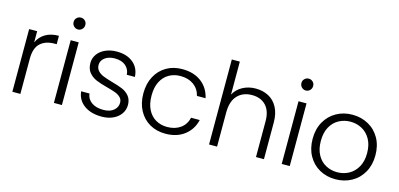

<svg xmlns="http://www.w3.org/2000/svg" viewBox="-68 -1180 3352 1615"><g transform="rotate(15 1608.0 -372.0)"><path d="M80.1 0V-545.9H149.9V-449.2Q172.9 -500 220.5 -528.1Q268.1 -556.2 336.9 -556.2V-482.9H317.9Q241.7 -482.9 195.8 -441.9Q149.9 -400.9 149.9 -305.2V0Z M425.8 -701.2Q425.8 -723.1 440.9 -737.5Q456.1 -752 477.1 -752Q498 -752 512.9 -737.5Q527.8 -723.1 527.8 -701.2Q527.8 -679.2 512.9 -664.1Q498 -648.9 477.1 -648.9Q456.1 -648.9 440.9 -664.1Q425.8 -679.2 425.8 -701.2ZM441.9 0V-545.9H511.7V0Z M638.2 -153.8H710.4Q715.3 -107.9 753.9 -79.3Q792.5 -50.8 857.4 -50.8Q914.6 -50.8 947 -77.9Q979.5 -105 979.5 -145Q979.5 -172.9 961.4 -190.9Q943.4 -209 915.8 -219.5Q888.2 -230 841.3 -242.2Q780.3 -258.3 742.2 -274.2Q704.1 -290 677.7 -321.5Q651.4 -353 651.4 -405.8Q651.4 -445.8 675.3 -480Q699.2 -514.2 743.2 -534.2Q787.1 -554.2 843.3 -554.2Q931.2 -554.2 985.4 -509.5Q1039.6 -464.8 1043.5 -387.2H973.1Q970.2 -435.1 935.8 -464.6Q901.4 -494.1 841.3 -494.1Q788.1 -494.1 755.1 -469Q722.2 -443.8 722.2 -407.2Q722.2 -375 741.7 -354.5Q761.2 -334 790.3 -322.5Q819.3 -311 868.2 -296.9Q927.2 -280.8 962.4 -265.9Q997.6 -251 1022.5 -221.9Q1047.4 -192.9 1048.3 -145Q1048.3 -101.1 1024.4 -66.7Q1000.5 -32.2 957.5 -12.2Q914.6 7.8 858.4 7.8Q764.2 7.8 704.8 -35.6Q645.5 -79.1 638.2 -153.8Z M1147.9 -272.9Q1147.9 -357.9 1182.1 -421.4Q1216.3 -484.9 1276.1 -519.5Q1335.9 -554.2 1413.1 -554.2Q1514.2 -554.2 1579.6 -504.2Q1645 -454.1 1664.1 -368.2H1588.9Q1574.7 -427.2 1528.3 -460.7Q1481.9 -494.1 1413.1 -494.1Q1357.9 -494.1 1314 -469Q1270 -443.8 1244.6 -394.5Q1219.2 -345.2 1219.2 -272.9Q1219.2 -201.2 1244.6 -151.1Q1270 -101.1 1314 -75.9Q1357.9 -50.8 1413.1 -50.8Q1481.9 -50.8 1528.6 -84.5Q1575.2 -118.2 1588.9 -178.2H1664.1Q1645 -94.2 1579.1 -43.2Q1513.2 7.8 1413.1 7.8Q1335.9 7.8 1276.1 -26.6Q1216.3 -61 1182.1 -124.5Q1147.9 -188 1147.9 -272.9Z M1793 0V-740.2H1862.8V-453.1Q1888.7 -502 1939.2 -529.1Q1989.7 -556.2 2052.7 -556.2Q2114.7 -556.2 2164.3 -530Q2213.9 -503.9 2242.4 -450.4Q2271 -397 2271 -319.8V0H2201.7V-312Q2201.7 -400.9 2157.2 -448Q2112.8 -495.1 2036.1 -495.1Q1957 -495.1 1909.9 -445.1Q1862.8 -395 1862.8 -297.9V0Z M2409.7 -701.2Q2409.7 -723.1 2424.8 -737.5Q2439.9 -752 2460.9 -752Q2481.9 -752 2496.8 -737.5Q2511.7 -723.1 2511.7 -701.2Q2511.7 -679.2 2496.8 -664.1Q2481.9 -648.9 2460.9 -648.9Q2439.9 -648.9 2424.8 -664.1Q2409.7 -679.2 2409.7 -701.2ZM2425.8 0V-545.9H2495.6V0Z M2622.1 -272.9Q2622.1 -357.9 2658.2 -421.4Q2694.3 -484.9 2756.3 -519.5Q2818.4 -554.2 2895 -554.2Q2972.2 -554.2 3034.7 -519.5Q3097.2 -484.9 3132.8 -421.4Q3168.5 -357.9 3168.5 -272.9Q3168.5 -189 3132.3 -125Q3096.2 -61 3033.2 -26.6Q2970.2 7.8 2893.1 7.8Q2816.4 7.8 2754.9 -26.6Q2693.4 -61 2657.7 -124.5Q2622.1 -188 2622.1 -272.9ZM2693.4 -272.9Q2693.4 -201.2 2720.7 -151.6Q2748 -102.1 2793.7 -77.6Q2839.4 -53.2 2893.1 -53.2Q2947.3 -53.2 2993.2 -77.6Q3039.1 -102.1 3067.6 -151.6Q3096.2 -201.2 3096.2 -272.9Q3096.2 -344.7 3068.1 -394.3Q3040 -443.8 2994.1 -468.5Q2948.2 -493.2 2894 -493.2Q2839.8 -493.2 2793.9 -468.5Q2748 -443.8 2720.7 -394.5Q2693.4 -345.2 2693.4 -272.9Z"/></g></svg>

Font: Poppins Light
Style: Regular
Weight: 300
Designer: Ninad Kale (Devanagari), Jonny Pinhorn (Latin)
Foundry: Indian Type Foundry
Version: 4.004